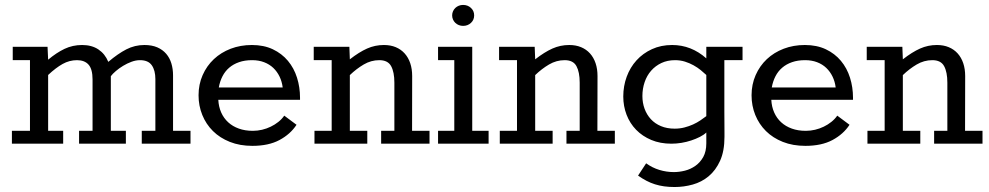

<svg xmlns="http://www.w3.org/2000/svg" viewBox="-20 -583 4012 779"><path d="M101.6 -338.9H31.7V-393.1H172.9L175.3 -340.8Q209 -369.1 241.9 -384.8Q274.9 -400.4 313 -400.4Q352.5 -400.4 379.4 -382.3Q406.2 -364.3 419.4 -332Q458.5 -365.2 492.7 -382.8Q526.9 -400.4 565.9 -400.4Q596.2 -400.4 618.2 -390.9Q640.1 -381.3 654.3 -364.7Q668.5 -348.1 675.3 -325.7Q682.1 -303.2 682.1 -277.3V-52.2H752.9V0H555.2V-52.2H610.4V-262.2Q610.4 -297.4 595.9 -318.1Q581.5 -338.9 547.9 -338.9Q531.2 -338.9 513.4 -332.3Q495.6 -325.7 479.5 -315.9Q463.4 -306.2 450.2 -294.9Q437 -283.7 429.7 -273.9V-52.2H490.7V0H300.8V-52.2H355.5V-260.7Q355.5 -302.2 339.4 -320.6Q323.2 -338.9 292.5 -338.9Q261.7 -338.9 234.1 -323.5Q206.5 -308.1 175.3 -278.8V-52.2H236.3V0H28.3V-52.2H101.6Z M865.7 -178.2Q867.2 -149.9 877.4 -126.7Q887.7 -103.5 905.8 -86.9Q923.8 -70.3 949 -61.3Q974.1 -52.2 1005.9 -52.2Q1024.9 -52.2 1043.5 -56.6Q1062 -61 1078.6 -69.1Q1095.2 -77.1 1109.4 -88.4Q1123.5 -99.6 1133.3 -113.8L1183.1 -76.7Q1158.2 -38.6 1114 -14.9Q1069.8 8.8 1003.9 8.8Q953.1 8.8 912.6 -7.3Q872.1 -23.4 844 -51.3Q815.9 -79.1 800.8 -116.5Q785.6 -153.8 785.6 -196.3Q785.6 -240.7 802.2 -278.3Q818.8 -315.9 847.7 -343Q876.5 -370.1 916 -385.3Q955.6 -400.4 1002 -400.4Q1050.3 -400.4 1086.9 -383.1Q1123.5 -365.7 1148.2 -336.2Q1172.9 -306.6 1185.1 -267.8Q1197.3 -229 1197.3 -186.5V-178.2ZM1127 -228Q1124 -252 1114.3 -272.2Q1104.5 -292.5 1088.9 -307.4Q1073.2 -322.3 1051.5 -330.6Q1029.8 -338.9 1002.9 -338.9Q973.1 -338.9 950 -330.8Q926.8 -322.8 909.9 -308.3Q893.1 -293.9 882.6 -273.4Q872.1 -252.9 867.7 -228Z M1255.9 -52.2H1325.7V-338.9H1252.9V-393.1H1397.5L1399.4 -342.3Q1437 -371.6 1469.2 -386Q1501.5 -400.4 1537.6 -400.4Q1564.5 -400.4 1585.7 -391.6Q1606.9 -382.8 1621.8 -366.2Q1636.7 -349.6 1644.5 -326.4Q1652.3 -303.2 1652.3 -274.4L1651.9 -52.2H1722.7V0H1526.4V-52.2H1580.1V-247.6Q1580.1 -290.5 1566.9 -314.7Q1553.7 -338.9 1519 -338.9Q1485.4 -338.9 1455.6 -321.3Q1425.8 -303.7 1399.4 -278.3V-52.2H1470.2V0H1255.9Z M1757.3 -52.2H1823.2V-338.9H1757.3V-393.1H1896V-52.2H1962.4V0H1757.3ZM1814.5 -520.5Q1814.5 -529.3 1817.9 -537.1Q1821.3 -544.9 1827.4 -550.8Q1833.5 -556.6 1841.6 -559.8Q1849.6 -563 1858.9 -563Q1877.9 -563 1890.9 -550.8Q1903.8 -538.6 1903.8 -520.5Q1903.8 -502.4 1890.9 -490.2Q1877.9 -478 1858.9 -478Q1849.6 -478 1841.6 -481.2Q1833.5 -484.4 1827.4 -490.2Q1821.3 -496.1 1817.9 -503.9Q1814.5 -511.7 1814.5 -520.5Z M2007.8 -52.2H2077.6V-338.9H2004.9V-393.1H2149.4L2151.4 -342.3Q2189 -371.6 2221.2 -386Q2253.4 -400.4 2289.6 -400.4Q2316.4 -400.4 2337.6 -391.6Q2358.9 -382.8 2373.8 -366.2Q2388.7 -349.6 2396.5 -326.4Q2404.3 -303.2 2404.3 -274.4L2403.8 -52.2H2474.6V0H2278.3V-52.2H2332V-247.6Q2332 -290.5 2318.8 -314.7Q2305.7 -338.9 2271 -338.9Q2237.3 -338.9 2207.5 -321.3Q2177.7 -303.7 2151.4 -278.3V-52.2H2222.2V0H2007.8Z M2717.3 175.8Q2694.3 175.8 2674.8 173.1Q2655.3 170.4 2637.5 164.8Q2619.6 159.2 2602.8 150.4Q2585.9 141.6 2568.8 129.4L2601.6 79.6Q2626.5 97.7 2655.3 106.4Q2684.1 115.2 2713.9 115.2Q2735.8 115.2 2759 109.4Q2782.2 103.5 2801.5 89.8Q2820.8 76.2 2833.3 54Q2845.7 31.7 2845.7 -1.5V-45.4Q2835.4 -35.6 2819.6 -27.6Q2803.7 -19.5 2784.7 -13.2Q2765.6 -6.8 2744.9 -3.4Q2724.1 0 2704.1 0Q2658.7 0 2622.6 -15.1Q2586.4 -30.3 2561 -56.4Q2535.6 -82.5 2522.2 -117.4Q2508.8 -152.3 2508.8 -191.4Q2508.8 -233.9 2522.7 -271.7Q2536.6 -309.6 2562.5 -338.1Q2588.4 -366.7 2625 -383.5Q2661.6 -400.4 2707 -400.4Q2784.7 -400.4 2845.7 -346.2V-393.1H2992.7V-338.9H2918.9V-186Q2918.9 -158.2 2918.9 -130.9Q2918.9 -103.5 2919.2 -81.5Q2919.4 -59.6 2919.4 -45.2Q2919.4 -30.8 2919.4 -27.8Q2919.4 30.3 2901.6 69.3Q2883.8 108.4 2855.2 132.1Q2826.7 155.8 2790.5 165.8Q2754.4 175.8 2717.3 175.8ZM2717.3 -61Q2738.3 -61 2757.1 -65.9Q2775.9 -70.8 2792 -78.1Q2808.1 -85.4 2821.5 -94.5Q2835 -103.5 2845.7 -111.8V-278.8Q2835.9 -288.1 2823 -298.6Q2810.1 -309.1 2793.9 -318.1Q2777.8 -327.1 2759 -333Q2740.2 -338.9 2718.8 -338.9Q2688 -338.9 2663.6 -327.4Q2639.2 -315.9 2621.8 -296.1Q2604.5 -276.4 2595.5 -249.8Q2586.4 -223.1 2586.4 -193.4Q2586.4 -166 2595.2 -141.8Q2604 -117.7 2620.6 -99.6Q2637.2 -81.5 2661.6 -71.3Q2686 -61 2717.3 -61Z M3109.4 -178.2Q3110.8 -149.9 3121.1 -126.7Q3131.3 -103.5 3149.4 -86.9Q3167.5 -70.3 3192.6 -61.3Q3217.8 -52.2 3249.5 -52.2Q3268.6 -52.2 3287.1 -56.6Q3305.7 -61 3322.3 -69.1Q3338.9 -77.1 3353 -88.4Q3367.2 -99.6 3377 -113.8L3426.8 -76.7Q3401.9 -38.6 3357.7 -14.9Q3313.5 8.8 3247.6 8.8Q3196.8 8.8 3156.2 -7.3Q3115.7 -23.4 3087.6 -51.3Q3059.6 -79.1 3044.4 -116.5Q3029.3 -153.8 3029.3 -196.3Q3029.3 -240.7 3045.9 -278.3Q3062.5 -315.9 3091.3 -343Q3120.1 -370.1 3159.7 -385.3Q3199.2 -400.4 3245.6 -400.4Q3293.9 -400.4 3330.6 -383.1Q3367.2 -365.7 3391.8 -336.2Q3416.5 -306.6 3428.7 -267.8Q3440.9 -229 3440.9 -186.5V-178.2ZM3370.6 -228Q3367.7 -252 3357.9 -272.2Q3348.1 -292.5 3332.5 -307.4Q3316.9 -322.3 3295.2 -330.6Q3273.4 -338.9 3246.6 -338.9Q3216.8 -338.9 3193.6 -330.8Q3170.4 -322.8 3153.6 -308.3Q3136.7 -293.9 3126.2 -273.4Q3115.7 -252.9 3111.3 -228Z M3499.5 -52.2H3569.3V-338.9H3496.6V-393.1H3641.1L3643.1 -342.3Q3680.7 -371.6 3712.9 -386Q3745.1 -400.4 3781.2 -400.4Q3808.1 -400.4 3829.3 -391.6Q3850.6 -382.8 3865.5 -366.2Q3880.4 -349.6 3888.2 -326.4Q3896 -303.2 3896 -274.4L3895.5 -52.2H3966.3V0H3770V-52.2H3823.7V-247.6Q3823.7 -290.5 3810.5 -314.7Q3797.4 -338.9 3762.7 -338.9Q3729 -338.9 3699.2 -321.3Q3669.4 -303.7 3643.1 -278.3V-52.2H3713.9V0H3499.5Z"/></svg>

Font: Rokkitt
Style: Regular
Weight: 400
Version: Version 1.2; ttfautohint (v1.5) -l 7 -r 28 -G 50 -x 13 -D la